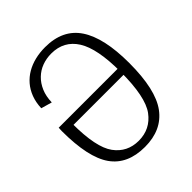

<svg xmlns="http://www.w3.org/2000/svg" viewBox="-190 -803 931 931"><g transform="rotate(-45 276.0 -337.5)"><path d="M269 5Q385 5 444 -75Q503 -155 503 -337Q503 -509.5 446.2 -594.8Q389.5 -680 268.5 -680L268 -637Q354 -637 398.5 -566.5Q443 -496 443 -336.5Q443 -164.5 395.8 -101Q348.5 -37.5 269 -37.5Q190.5 -37.5 145 -99.5Q99.5 -161.5 99.5 -324.5L94.5 -316H451V-357H39Q38 -346.5 38 -334.5Q38 -154 94 -74.5Q150 5 269 5ZM102 -467.5Q103 -508.5 116.5 -540Q130 -571.5 152.5 -593.2Q175 -615 204.5 -626Q234 -637 268 -637L272.5 -662L268.5 -680Q231.5 -680 198.8 -672Q166 -664 139 -648.2Q112 -632.5 91.8 -609Q71.5 -585.5 59.5 -554Q47.5 -522.5 46 -483.5Z"/></g></svg>

Font: Anybody UltraCondensed Thin Light
Style: Regular
Weight: 300
Version: Version 1.111